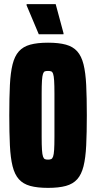

<svg xmlns="http://www.w3.org/2000/svg" viewBox="-20 -903 466 931"><path d="M213 8Q161 8 126.5 -1.5Q92 -11 71.5 -34Q51 -57 41 -97Q31 -137 28 -198Q25 -259 25 -344Q25 -430 28 -490.5Q31 -551 41 -591Q51 -631 71.5 -654Q92 -677 126.5 -686.5Q161 -696 213 -696Q265 -696 299.5 -686.5Q334 -677 354.5 -654Q375 -631 385 -591Q395 -551 398 -490.5Q401 -430 401 -344Q401 -259 398 -198Q395 -137 385 -97Q375 -57 354.5 -34Q334 -11 299.5 -1.5Q265 8 213 8ZM213 -129Q222 -129 228 -131.5Q234 -134 237.5 -144Q241 -154 242.5 -176.5Q244 -199 244 -240Q244 -281 244 -344Q244 -408 244 -448.5Q244 -489 242.5 -512Q241 -535 237.5 -545Q234 -555 228 -557Q222 -559 213 -559Q203 -559 197.5 -557Q192 -555 188.5 -545Q185 -535 183.5 -512Q182 -489 182 -448.5Q182 -408 182 -344Q182 -281 182 -240Q182 -199 183.5 -176.5Q185 -154 188.5 -144Q192 -134 197.5 -131.5Q203 -129 213 -129ZM168 -737 109 -877V-883H250L288 -742V-737Z"/></svg>

Font: Saira ExtraCondensed Black
Style: Regular
Weight: 900
Width: 2
Designer: Hector Gatti with collaboration of the Omnibus-Type team
Foundry: Omnibus-Type
Version: Version 1.101